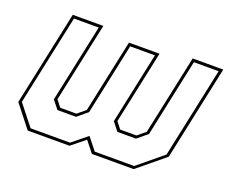

<svg xmlns="http://www.w3.org/2000/svg" viewBox="-94 -688 996 835"><g transform="rotate(20 404.5 -270.0)"><path d="M112.5 -540H254L175.5 -172L199.5 -141.5H274.5L311.5 -172L383.5 -510H525L453 -172L477 -141.5H552L589 -172L667.5 -540H809L716 -103L591 0H397.5L357 -51L294 0H100.5L19.5 -103ZM123 -526.5 34 -108.5 109 -13.5H291.5L361 -70L406 -13.5H588.5L703.5 -108.5L792.5 -526.5H678L601.5 -166.5L555 -128H469L438.5 -166.5L508.5 -496.5H394L324 -166.5L277.5 -128H191.5L161 -166.5L237.5 -526.5Z"/></g></svg>

Font: Tourney Thin
Style: Italic
Weight: 100
Italic angle: -12°
Designer: Tyler Finck
Foundry: Etcetera Type Co
Version: Version 1.015